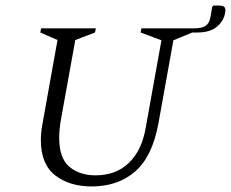

<svg xmlns="http://www.w3.org/2000/svg" viewBox="-20 -662 831 691"><path d="M310 9Q230 9 178.5 -31Q127 -71 127 -158Q127 -186 133 -217L187 -518L125 -545L128 -560H325L322 -545L251 -518L199 -230Q193 -194 193 -166Q193 -93 229.5 -62Q266 -31 324 -31Q397 -31 443.5 -75.5Q490 -120 504 -200L561 -517L486 -545L489 -560H679Q705 -560 719 -568.5Q733 -577 737 -599L744 -638L748 -642H769Q791 -642 791 -627Q791 -595 765.5 -570Q740 -545 690 -545H672L604 -517L550 -217Q528 -98 466 -44.5Q404 9 310 9Z"/></svg>

Font: Spectral SC Light
Style: Italic
Weight: 300
Italic angle: -10°
Designer: Jean-Baptiste Levee
Foundry: Production Type
Version: Version 2.001